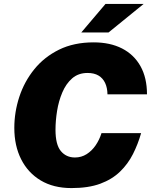

<svg xmlns="http://www.w3.org/2000/svg" viewBox="-20 -949 782 979"><path d="M344.5 10Q252.5 10 187.5 -29Q122.5 -68 87.8 -137Q53 -206 53 -296.5Q53 -377.5 78.5 -455.2Q104 -533 154.8 -595.8Q205.5 -658.5 281.2 -695.8Q357 -733 457.5 -733Q541.5 -733 602.5 -701.8Q663.5 -670.5 696.5 -611.2Q729.5 -552 729.5 -468H528Q527.5 -501.5 516 -526Q504.5 -550.5 482.2 -563.8Q460 -577 426.5 -577Q379.5 -577 348 -549.5Q316.5 -522 297.8 -477.8Q279 -433.5 271 -383.2Q263 -333 263 -287Q263 -211.5 290.2 -178.8Q317.5 -146 362 -146Q395 -146 421.8 -163Q448.5 -180 467.8 -208.2Q487 -236.5 497.5 -270H699.5Q683.5 -214 658 -163.5Q632.5 -113 592 -73.8Q551.5 -34.5 491.2 -12.2Q431 10 344.5 10ZM394.5 -783.5 518 -929H712.5L533.5 -783.5Z"/></svg>

Font: Public Sans Thin Black
Style: Italic
Weight: 900
Italic angle: -8°
Version: Version 2.001